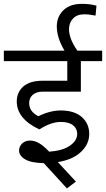

<svg xmlns="http://www.w3.org/2000/svg" viewBox="-35 -894 563 1021"><path d="M320.8 107.9 197.8 -26.4Q130.4 -27.8 98.4 -46.9Q66.4 -65.9 66.4 -93.3Q66.4 -115.2 82.8 -130.9Q99.1 -146.5 124 -146.5Q148.4 -146.5 172.1 -133.1Q195.8 -119.6 226.6 -87.4Q297.4 -92.3 336.4 -119.1Q375.5 -146 375.5 -181.6Q375.5 -210.9 353 -228.3Q330.6 -245.6 288.1 -245.6Q237.3 -245.6 176.3 -207H171.9Q54.2 -263.2 54.2 -354.5Q54.2 -402.8 88.6 -433.8Q123 -464.8 193.8 -464.8H322.8V-568.8H-14.6V-624.5H308.1Q267.1 -692.9 267.1 -753.9Q267.1 -805.2 302 -839.4Q336.9 -873.5 400.9 -873.5Q444.3 -873.5 478 -863.8L473.1 -811Q440.4 -817.9 412.1 -817.9Q374.5 -817.9 353.3 -795.4Q332 -772.9 332 -738.8Q332 -688 376.5 -624.5H508.3V-568.8H395V-406.7H193.4Q157.7 -406.7 138.9 -389.6Q120.1 -372.6 120.1 -346.2Q120.1 -300.8 168.9 -275.9Q231.4 -306.6 288.1 -306.6Q360.4 -306.6 399.9 -271.7Q439.5 -236.8 439.5 -181.6Q439.5 -126.5 394.5 -85.2Q349.6 -43.9 272.5 -32.2L368.7 71.8Z"/></svg>

Font: Khula Regular
Style: Regular
Weight: 400
Designer: Erin McLaughlin, Steve Matteson
Version: Version 1.000;PS 1.0;hotconv 1.0.72;makeotf.lib2.5.5900